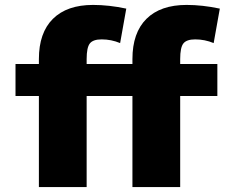

<svg xmlns="http://www.w3.org/2000/svg" viewBox="-20 -760 971 780"><path d="M332 -370V0H138V-370H43V-500H138V-520Q138 -627 195 -683.5Q252 -740 358 -740Q422 -740 493 -725L468 -585Q432 -600 393 -600Q358 -600 345 -583.5Q332 -567 332 -520V-500H518V-520Q518 -627 575 -683.5Q632 -740 738 -740Q802 -740 873 -725L848 -585Q812 -600 773 -600Q738 -600 725 -583.5Q712 -567 712 -520V-500H863V-370H712V0H518V-370Z"/></svg>

Font: M PLUS 1p Black
Style: Regular
Weight: 900
Version: Version 1.061